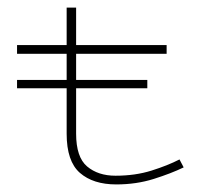

<svg xmlns="http://www.w3.org/2000/svg" viewBox="-20 -476 565 507"><path d="M369 -243H181V-123Q181 -61 210 -36.5Q239 -12 285 -12Q337 -12 380 -25.5Q423 -39 454 -55L465 -34Q432 -18 386 -3.5Q340 11 287 11Q226 11 191 -19.5Q156 -50 156 -123V-243H25V-265H156V-334H25V-357H156V-456H181V-357H420V-334H181V-265H369Z"/></svg>

Font: BhuTuka Expanded One
Style: Regular
Weight: 400
Designer: Erin McLaughlin
Version: Version 1.000; ttfautohint (v1.8.3)